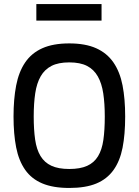

<svg xmlns="http://www.w3.org/2000/svg" viewBox="-20 -920 689 951"><path d="M323 -83Q377 -83 411.5 -98.5Q446 -114 465.5 -146Q485 -178 492 -227Q499 -276 499 -343Q499 -407 491.5 -457Q484 -507 464.5 -541.5Q445 -576 411 -593.5Q377 -611 323 -611Q269 -611 235 -593.5Q201 -576 181.5 -542Q162 -508 154.5 -458Q147 -408 147 -343Q147 -278 154 -229Q161 -180 180.5 -147.5Q200 -115 234.5 -99Q269 -83 323 -83ZM323 11Q243 11 189.5 -11.5Q136 -34 104.5 -79Q73 -124 60 -190Q47 -256 47 -343Q47 -429 60 -496.5Q73 -564 104.5 -610.5Q136 -657 189.5 -681Q243 -705 323 -705Q403 -705 456.5 -681Q510 -657 542 -610.5Q574 -564 587 -497Q600 -430 600 -343Q600 -254 587 -188Q574 -122 542 -77.5Q510 -33 457 -11Q404 11 323 11ZM160 -900H483V-818H160Z"/></svg>

Font: Panefresco 600wt
Style: Regular
Weight: 600
Designer: Campivisivi
Foundry: Campivisivi & Chank Co
Version: Version 1.001